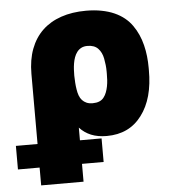

<svg xmlns="http://www.w3.org/2000/svg" viewBox="-98 -602 758 853"><g transform="rotate(-5 280.5 -175.0)"><path d="M-45.5 18.5H51.1V-294Q51.1 -356.9 69.4 -405.2Q87.7 -453.5 122 -486.2Q156.2 -518.8 205.6 -535.7Q255 -552.6 316.8 -552.6Q354.4 -552.6 385.8 -546.5Q417.3 -540.5 442.5 -529.3Q467.7 -518.1 487.2 -502.3Q506.7 -486.5 520.6 -466.6Q534.8 -446.7 544.7 -424.2Q554.7 -401.6 560.7 -377.3Q566.8 -353 569.6 -327.4Q572.4 -301.8 572.4 -275.6V-265.6Q573.2 -138.8 517 -64.6Q461.3 9.9 360.8 9.9Q321 9.9 291.2 -2.3Q261.4 -14.6 240.1 -38V18.5H336.6V123.6H240.1V203.1H51.1V123.6H-45.5ZM240.1 -269.9Q240.4 -253.6 241.5 -238.1Q242.5 -222.7 245 -207.7Q247.2 -192.8 251.8 -180.4Q256.4 -168 264.4 -159.3Q272.4 -150.6 283.7 -145.6Q295.1 -140.6 311.1 -140.6Q344.8 -140.6 360.4 -160.5Q368.3 -170.5 373 -182.9Q377.8 -195.3 380.5 -209.2Q383.2 -223 384.1 -237.4Q384.9 -251.8 384.9 -265.6V-275.6Q384.9 -290.5 383.3 -304.7Q381.7 -318.9 378.9 -333.8Q373.6 -361.5 357.1 -378.9Q340.6 -396.3 309.7 -396.3Q293.7 -396.3 282.1 -390.3Q270.6 -384.2 263 -374.1Q255.3 -364 250.7 -351Q246.1 -338.1 243.8 -324Q241.5 -310 240.8 -296Q240.1 -282 240.1 -269.9Z"/></g></svg>

Font: Inter P Black
Style: Regular
Weight: 900
Designer: Rasmus Andersson
Foundry: rsms
Version: Version 3.018;git-588b23468